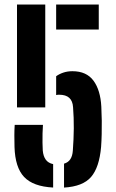

<svg xmlns="http://www.w3.org/2000/svg" viewBox="-20 -820 513 848"><path d="M44.1 -171.1Q43.4 -199.9 43.4 -222Q43.4 -244.2 44.9 -268.5H169.7Q168.3 -251.7 167.9 -230.7Q167.4 -209.7 167.7 -189.5Q167.9 -169.4 168.9 -155Q171.2 -130 182 -115Q192.8 -99.9 214.7 -95.1V8.3Q126.5 3.8 86.6 -38.3Q46.7 -80.5 44.1 -171.1ZM55.1 -345.8V-800H179.9V-345.8ZM228 -400.2V-483.3Q241.7 -493.3 259.9 -499.4Q278.1 -505.5 299.9 -505.5Q361.9 -505.5 392.8 -463.8Q423.7 -422 427.5 -348.8Q429 -317.3 429.5 -286.5Q429.9 -255.8 429.1 -226.7Q428.4 -197.5 426.5 -171.1Q418.6 -80.7 382.4 -38.6Q346.3 3.6 262.8 8.5V-97.1Q281.6 -102.7 290.9 -117.2Q300.2 -131.7 301.7 -155Q305.5 -205.3 305.9 -252.9Q306.3 -300.6 302.7 -346.4Q301 -374.1 285.8 -387.9Q270.6 -401.6 241.8 -401.6Q238.2 -401.6 234.7 -401.4Q231.2 -401.1 228 -400.2ZM228 -689.7V-800H416.2V-689.7Z"/></svg>

Font: Big Shoulders Stencil Display SC Thin
Style: Regular
Weight: 100
Designer: Patric King
Foundry: XO Type Co
Version: Version 2.001